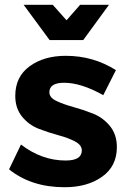

<svg xmlns="http://www.w3.org/2000/svg" viewBox="-20 -779 539 805"><path d="M329 -611H188L79 -759H201L259 -694L316 -759H437ZM187 -392Q187 -370 216 -356Q245 -342 287 -330.5Q329 -319 370.5 -302.5Q412 -286 441 -250.5Q470 -215 470 -162Q470 -82 408 -38Q346 6 251 6Q111 6 18 -69L68 -173Q155 -106 255 -106Q323 -106 323 -148Q323 -171 294.5 -186Q266 -201 225 -212Q184 -223 142.5 -239Q101 -255 72.5 -290Q44 -325 44 -377Q44 -457 104 -501Q164 -545 256 -545Q371 -545 466 -485L413 -380Q320 -432 249 -432Q187 -432 187 -392Z"/></svg>

Font: Montserrat-Arabic SemiBold
Style: Regular
Weight: 600
Designer: Mohamed Gaber
Foundry: Kief Type Foundry
Version: Version 5.008;PS 005.008;hotconv 1.0.88;makeotf.lib2.5.64775